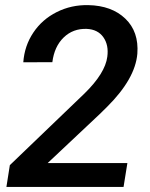

<svg xmlns="http://www.w3.org/2000/svg" viewBox="-20 -741 596 761"><path d="M469.7 0H5.4L19 -86.4L314.5 -370.1Q397 -450.7 405.3 -516.1Q411.6 -562.5 389.6 -593.5Q367.7 -624.5 323.7 -626.5Q269.5 -628.4 232.4 -592.5Q195.3 -556.6 187.5 -494.6L72.3 -494.1Q77.1 -559.6 112.1 -611.8Q147 -664.1 204.8 -693.1Q262.7 -722.2 330.1 -720.7Q422.9 -718.8 476.8 -667Q530.8 -615.2 524.4 -528.3Q516.1 -428.7 404.8 -317.9L374.5 -288.1L168.9 -94.7H484.9Z"/></svg>

Font: RobotoDraft Medium
Style: Italic
Weight: 500
Italic angle: -12°
Version: Version 2.001152; 2014